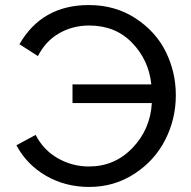

<svg xmlns="http://www.w3.org/2000/svg" viewBox="-20 -734 756 760"><path d="M333 6Q239 6 162.5 -38Q86 -82 45 -159L121 -200Q152 -140 209 -107.5Q266 -75 332 -75Q434 -75 504.5 -148.5Q575 -222 581 -326H267V-400H579Q569 -496 503 -564.5Q437 -633 333 -633Q268 -633 214.5 -602.5Q161 -572 130 -512L57 -559Q146 -714 332 -714Q436 -714 516.5 -661.5Q597 -609 636.5 -528.5Q676 -448 676 -357Q676 -263 634 -180.5Q592 -98 512 -46Q432 6 333 6Z"/></svg>

Font: Raleway-v4020 Medium
Style: Regular
Weight: 500
Designer: Matt McInerney, Pablo Impallari, Rodrigo Fuenzalida
Foundry: Matt McInerney, Pablo Impallari, Rodrigo Fuenzalida
Version: Version 4.020;PS 004.020;hotconv 1.0.88;makeotf.lib2.5.64775